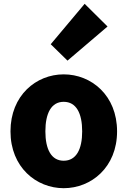

<svg xmlns="http://www.w3.org/2000/svg" viewBox="-20 -973 677 1007"><path d="M314 14C459 14 594 -96 594 -284C594 -473 459 -583 314 -583C170 -583 35 -473 35 -284C35 -96 170 14 314 14ZM314 -130C249 -130 218 -190 218 -284C218 -379 249 -439 314 -439C380 -439 411 -379 411 -284C411 -190 380 -130 314 -130ZM334 -655 544 -834 424 -953 246 -741Z"/></svg>

Font: Noto Sans CJK Black
Style: Bold
Weight: 900
Designer: Ryoko NISHIZUKA (kana & ideographs); Paul D. Hunt (Latin, Greek & Cyrillic); Wenlong ZHANG (bopomofo); Sandoll Communica
Foundry: Adobe Systems Incorporated
Version: Version 1.000;PS 1;hotconv 1.0.78;makeotf.lib2.5.61930